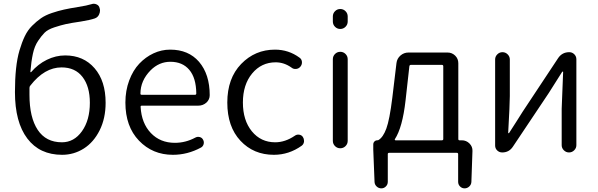

<svg xmlns="http://www.w3.org/2000/svg" viewBox="-20 -821 3218 1034"><path d="M313.5 -54.7Q378.9 -54.7 421.4 -114.3Q463.9 -173.8 463.9 -267.6Q463.9 -355.5 424.3 -406.7Q384.8 -458 311.5 -458Q219.7 -458 143.6 -360.4Q138.7 -355.5 138.7 -347.7V-310.5Q138.7 -188.5 183.1 -121.6Q227.5 -54.7 313.5 -54.7ZM473.6 -798.8Q479.5 -800.8 485.4 -800.8Q493.2 -800.8 501 -796.9Q513.7 -791 516.6 -776.4Q518.6 -770.5 518.6 -764.6Q518.6 -753.9 513.7 -743.2Q506.8 -727.5 490.2 -721.7Q464.8 -712.9 416 -705.1Q362.3 -697.3 335.4 -691.4Q308.6 -685.5 272.9 -673.8Q237.3 -662.1 220.2 -645Q203.1 -627.9 184.6 -600.1Q166 -572.3 157.2 -531.7Q148.4 -491.2 143.6 -434.6Q143.6 -432.6 145 -432.1Q146.5 -431.6 147.5 -432.6Q184.6 -475.6 232.4 -499Q280.3 -522.5 331.1 -522.5Q429.7 -522.5 489.3 -453.6Q548.8 -384.8 548.8 -267.6Q548.8 -183.6 516.6 -119.1Q484.4 -54.7 431.2 -21Q377.9 12.7 314.5 12.7Q193.4 12.7 127 -75.2Q60.5 -163.1 60.5 -325.2Q60.5 -394.5 66.4 -450.7Q72.3 -506.8 85 -549.8Q97.7 -592.8 113.3 -625.5Q128.9 -658.2 152.8 -682.1Q176.8 -706.1 200.7 -722.7Q224.6 -739.3 259.3 -751Q293.9 -762.7 325.2 -769.5Q356.4 -776.4 399.4 -783.2Q449.2 -791 473.6 -798.8Z M911.1 12.7Q801.8 12.7 728.5 -63.5Q655.3 -139.6 655.3 -268.6Q655.3 -333 675.8 -387.7Q696.3 -442.4 730 -478Q763.7 -513.7 806.6 -533.7Q849.6 -553.7 896.5 -553.7Q995.1 -553.7 1051.8 -488.3Q1109.4 -420.9 1109.4 -308.6Q1109.4 -285.2 1091.8 -268.6Q1073.2 -252 1047.9 -252H744.1Q736.3 -252 737.3 -245.1Q742.2 -157.2 792.5 -104.5Q842.8 -51.8 921.9 -51.8Q979.5 -51.8 1032.2 -80.1Q1043 -85.9 1055.2 -83Q1067.4 -80.1 1073.2 -69.3Q1080.1 -57.6 1076.7 -44.9Q1073.2 -32.2 1062.5 -26.4Q990.2 12.7 911.1 12.7ZM736.3 -316.4Q736.3 -310.5 743.2 -310.5H1030.3Q1037.1 -310.5 1037.1 -318.4Q1037.1 -318.4 1037.1 -318.4Q1036.1 -401.4 999.5 -444.8Q962.9 -488.3 897.5 -488.3Q836.9 -488.3 791 -442.4Q736.3 -386.7 736.3 -316.4Z M1455.1 12.7Q1345.7 12.7 1274.9 -63Q1204.1 -138.7 1204.1 -268.6Q1204.1 -399.4 1278.8 -476.6Q1353.5 -553.7 1460.9 -553.7Q1534.2 -553.7 1592.8 -510.7Q1604.5 -502.9 1606 -488.3Q1607.4 -473.6 1597.7 -461.9Q1588.9 -451.2 1574.7 -449.7Q1560.5 -448.2 1549.8 -457Q1509.8 -485.4 1464.8 -485.4Q1387.7 -485.4 1337.9 -425.3Q1288.1 -365.2 1288.1 -269Q1288.1 -172.9 1336.4 -113.8Q1384.8 -54.7 1461.9 -54.7Q1515.6 -54.7 1567.4 -89.8Q1578.1 -97.7 1591.3 -95.7Q1604.5 -93.8 1611.3 -83Q1617.2 -74.2 1617.2 -63.5Q1617.2 -60.5 1617.2 -57.6Q1615.2 -43.9 1604.5 -36.1Q1536.1 12.7 1455.1 12.7Z M1772.5 -62.5V-502Q1772.5 -518.6 1784.2 -530.3Q1795.9 -542 1812.5 -542Q1829.1 -542 1840.8 -530.3Q1852.5 -518.6 1852.5 -502V-62.5Q1852.5 -45.9 1840.8 -34.2Q1829.1 -22.5 1812.5 -22.5Q1795.9 -22.5 1784.2 -34.2Q1772.5 -45.9 1772.5 -62.5ZM1772.5 -705.1V-732.4Q1772.5 -749 1784.2 -760.7Q1795.9 -772.5 1812.5 -772.5Q1829.1 -772.5 1840.8 -760.7Q1852.5 -749 1852.5 -732.4V-705.1Q1852.5 -688.5 1840.8 -676.8Q1829.1 -665 1812.5 -665Q1795.9 -665 1784.2 -676.8Q1772.5 -688.5 1772.5 -705.1Z M2193.4 -471.7Q2185.5 -471.7 2184.6 -463.9L2164.1 -280.3Q2147.5 -133.8 2106.4 -71.3Q2105.5 -69.3 2106.4 -67.4Q2107.4 -65.4 2110.4 -65.4H2359.4Q2367.2 -65.4 2367.2 -72.3V-463.9Q2367.2 -471.7 2359.4 -471.7ZM2448.2 -72.3Q2448.2 -65.4 2455.1 -65.4H2466.8Q2491.2 -65.4 2508.3 -48.3Q2525.4 -31.2 2524.4 -7.8L2518.6 159.2Q2517.6 173.8 2506.8 183.6Q2496.1 193.4 2481.9 193.4Q2467.8 193.4 2457.5 183.1Q2447.3 172.9 2447.3 158.2V8.8Q2447.3 2 2439.5 2H2076.2Q2068.4 2 2068.4 8.8V158.2Q2068.4 172.9 2058.1 183.1Q2047.9 193.4 2033.7 193.4Q2019.5 193.4 2008.8 183.6Q1998 173.8 1997.1 159.2L1990.2 -14.6V-43Q1990.2 -52.7 1996.6 -59.1Q2002.9 -65.4 2011.7 -65.4Q2014.6 -65.4 2017.6 -66.4Q2043 -81.1 2060.5 -128.4Q2078.1 -175.8 2092.8 -294.9L2115.2 -481.4Q2118.2 -505.9 2136.7 -522Q2155.3 -538.1 2179.7 -538.1H2390.6Q2414.1 -538.1 2431.2 -521.5Q2448.2 -504.9 2448.2 -480.5Z M2684.6 0Q2668.9 0 2657.7 -10.7Q2646.5 -21.5 2646.5 -37.1V-501Q2646.5 -516.6 2658.2 -528.3Q2669.9 -540 2686 -540Q2702.1 -540 2713.9 -528.3Q2725.6 -516.6 2725.6 -501V-303.7Q2725.6 -260.7 2716.8 -106.4Q2716.8 -103.5 2719.2 -103.5Q2721.7 -103.5 2722.7 -106.4Q2732.4 -122.1 2758.8 -162.6Q2785.2 -203.1 2794.9 -219.7L2986.3 -508.8Q3007.8 -540 3045.9 -540Q3061.5 -540 3072.8 -528.8Q3084 -517.6 3084 -502V-39.1Q3084 -23.4 3072.3 -11.7Q3060.5 0 3044.4 0Q3028.3 0 3016.6 -11.7Q3004.9 -23.4 3004.9 -39.1V-235.4Q3004.9 -252 3012.7 -433.6Q3012.7 -435.5 3010.7 -435.5Q3008.8 -435.5 3007.8 -434.6Q2952.1 -347.7 2935.5 -320.3L2742.2 -31.2Q2721.7 0 2684.6 0Z"/></svg>

Font: Gen Jyuu Gothic Normal
Style: Regular
Weight: 300
Designer: [Source Han Sans]
Ryoko NISHIZUKA  (kana & ideographs); Paul D. Hunt (Latin, Greek & Cyrillic); Wenlong ZHANG  (bopomofo
Version: Version 1.002.20150607